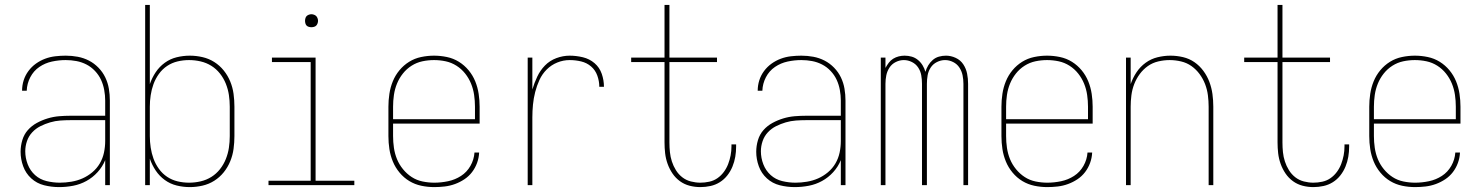

<svg xmlns="http://www.w3.org/2000/svg" viewBox="-20 -755 6040 783"><path d="M221 8Q190 8 160 0.5Q130 -7 107.5 -27.5Q85 -48 74.5 -77Q64 -106 64 -136Q64 -160 71 -183.5Q78 -207 93.5 -224.5Q109 -242 130 -253.5Q151 -265 174 -272Q197 -279 220.5 -281Q244 -283 268 -283H409V-345Q409 -366 405 -388Q401 -410 392 -429.5Q383 -449 367.5 -465.5Q352 -482 332.5 -492Q313 -502 291.5 -506Q270 -510 248 -510Q220 -510 192 -504Q164 -498 140.5 -482Q117 -466 103.5 -440Q90 -414 89 -385H70Q70 -407 76.5 -427.5Q83 -448 96 -465.5Q109 -483 126.5 -495.5Q144 -508 164 -515.5Q184 -523 205.5 -525.5Q227 -528 248 -528Q273 -528 297 -523.5Q321 -519 342.5 -508Q364 -497 381.5 -479Q399 -461 409.5 -439Q420 -417 424 -393Q428 -369 428 -345V0H409V-102Q398 -75 378 -53Q358 -31 332.5 -17Q307 -3 278.5 2.5Q250 8 221 8ZM224 -10Q247 -10 271 -14Q295 -18 316.5 -27.5Q338 -37 356.5 -52.5Q375 -68 387 -88.5Q399 -109 404 -132.5Q409 -156 409 -180V-265H268Q247 -265 226 -263.5Q205 -262 184.5 -256Q164 -250 145 -240.5Q126 -231 111.5 -215.5Q97 -200 90 -179.5Q83 -159 83 -138Q83 -111 93 -85Q103 -59 123 -41Q143 -23 170 -16.5Q197 -10 224 -10Z M754 8Q727 8 700.5 1.5Q674 -5 652 -21Q630 -37 615 -59.5Q600 -82 591 -108V0H572V-735H591V-412Q600 -438 615 -460.5Q630 -483 652 -499Q674 -515 700.5 -521.5Q727 -528 754 -528Q780 -528 806 -522Q832 -516 854 -502Q876 -488 892.5 -467.5Q909 -447 919 -422.5Q929 -398 932.5 -372Q936 -346 936 -320V-200Q936 -174 932.5 -148Q929 -122 919 -97.5Q909 -73 892.5 -52.5Q876 -32 854 -18Q832 -4 806 2Q780 8 754 8ZM751 -10Q775 -10 798.5 -15.5Q822 -21 842 -33.5Q862 -46 877 -65Q892 -84 901 -106.5Q910 -129 913.5 -152.5Q917 -176 917 -200V-320Q917 -344 913.5 -367.5Q910 -391 901 -413.5Q892 -436 877 -455Q862 -474 842 -486.5Q822 -499 798.5 -504.5Q775 -510 751 -510Q727 -510 704 -504.5Q681 -499 661.5 -486Q642 -473 628 -453.5Q614 -434 606 -412Q598 -390 594.5 -366.5Q591 -343 591 -320V-200Q591 -177 594.5 -153.5Q598 -130 606 -108Q614 -86 628 -66.5Q642 -47 661.5 -34Q681 -21 704 -15.5Q727 -10 751 -10Z M1075 0V-18H1247V-502H1089V-520H1267V-18H1425V0ZM1250 -644Q1245 -644 1239.5 -645.5Q1234 -647 1230.5 -650.5Q1227 -654 1225.5 -659.5Q1224 -665 1224 -670Q1224 -675 1225.5 -680.5Q1227 -686 1230.5 -689.5Q1234 -693 1239.5 -695Q1245 -697 1250 -697Q1255 -697 1260.5 -695Q1266 -693 1269.5 -689.5Q1273 -686 1275 -680.5Q1277 -675 1277 -670Q1277 -665 1275 -659.5Q1273 -654 1269.5 -650.5Q1266 -647 1260.5 -645.5Q1255 -644 1250 -644Z M1751 8Q1724 8 1698 2.5Q1672 -3 1649.5 -16.5Q1627 -30 1609.5 -51Q1592 -72 1582 -96.5Q1572 -121 1568 -147Q1564 -173 1564 -200V-320Q1564 -346 1568 -372.5Q1572 -399 1582 -423.5Q1592 -448 1609 -468.5Q1626 -489 1648.5 -503Q1671 -517 1697.5 -522.5Q1724 -528 1750 -528Q1776 -528 1802.5 -522.5Q1829 -517 1851.5 -503Q1874 -489 1891 -468.5Q1908 -448 1918 -423.5Q1928 -399 1932 -372.5Q1936 -346 1936 -320V-251H1583V-200Q1583 -176 1586.5 -152Q1590 -128 1599 -106Q1608 -84 1623.5 -65Q1639 -46 1659 -33Q1679 -20 1703 -15Q1727 -10 1751 -10Q1779 -10 1807.5 -16Q1836 -22 1860 -37.5Q1884 -53 1898.5 -78.5Q1913 -104 1915 -133H1934Q1933 -111 1925.5 -90.5Q1918 -70 1905 -53Q1892 -36 1874 -24Q1856 -12 1835.5 -4.5Q1815 3 1793.5 5.5Q1772 8 1751 8ZM1583 -269H1917V-320Q1917 -344 1913.5 -368Q1910 -392 1901 -414Q1892 -436 1877 -455Q1862 -474 1841.5 -487Q1821 -500 1797.5 -505Q1774 -510 1750 -510Q1726 -510 1702.5 -505Q1679 -500 1658.5 -487Q1638 -474 1623 -455Q1608 -436 1599 -414Q1590 -392 1586.5 -368Q1583 -344 1583 -320Z M2132 0V-520H2151V-390Q2159 -417 2171 -442.5Q2183 -468 2202.5 -488Q2222 -508 2249 -518Q2276 -528 2303 -528Q2330 -528 2357 -521.5Q2384 -515 2404.5 -497.5Q2425 -480 2434 -454Q2443 -428 2443 -401H2424Q2424 -424 2416 -446.5Q2408 -469 2390.5 -484Q2373 -499 2350 -504.5Q2327 -510 2303 -510Q2277 -510 2252.5 -500Q2228 -490 2209.5 -471.5Q2191 -453 2180 -429Q2169 -405 2162.5 -379.5Q2156 -354 2153.5 -328Q2151 -302 2151 -276V0Z M2836 8Q2814 8 2792.5 2.5Q2771 -3 2753 -16Q2735 -29 2722.5 -47.5Q2710 -66 2702.5 -87Q2695 -108 2692.5 -130Q2690 -152 2690 -174V-502H2554V-520H2690V-735H2710V-520H2904V-502H2710V-174Q2710 -154 2712 -134.5Q2714 -115 2720 -96.5Q2726 -78 2736.5 -61Q2747 -44 2762.5 -32Q2778 -20 2797.5 -15Q2817 -10 2836 -10Q2854 -10 2872.5 -14Q2891 -18 2906 -28.5Q2921 -39 2932 -54Q2943 -69 2949.5 -86Q2956 -103 2959.5 -121Q2963 -139 2963 -158Q2963 -160 2963 -162Q2963 -164 2963 -166H2982Q2982 -164 2982 -161.5Q2982 -159 2982 -157Q2982 -136 2978.5 -115.5Q2975 -95 2967 -75.5Q2959 -56 2946 -39.5Q2933 -23 2915.5 -12Q2898 -1 2877.5 3.5Q2857 8 2836 8Z M3221 8Q3190 8 3160 0.5Q3130 -7 3107.5 -27.5Q3085 -48 3074.5 -77Q3064 -106 3064 -136Q3064 -160 3071 -183.5Q3078 -207 3093.5 -224.5Q3109 -242 3130 -253.5Q3151 -265 3174 -272Q3197 -279 3220.5 -281Q3244 -283 3268 -283H3409V-345Q3409 -366 3405 -388Q3401 -410 3392 -429.5Q3383 -449 3367.5 -465.5Q3352 -482 3332.5 -492Q3313 -502 3291.5 -506Q3270 -510 3248 -510Q3220 -510 3192 -504Q3164 -498 3140.5 -482Q3117 -466 3103.5 -440Q3090 -414 3089 -385H3070Q3070 -407 3076.5 -427.5Q3083 -448 3096 -465.5Q3109 -483 3126.5 -495.5Q3144 -508 3164 -515.5Q3184 -523 3205.5 -525.5Q3227 -528 3248 -528Q3273 -528 3297 -523.5Q3321 -519 3342.5 -508Q3364 -497 3381.5 -479Q3399 -461 3409.5 -439Q3420 -417 3424 -393Q3428 -369 3428 -345V0H3409V-102Q3398 -75 3378 -53Q3358 -31 3332.5 -17Q3307 -3 3278.5 2.5Q3250 8 3221 8ZM3224 -10Q3247 -10 3271 -14Q3295 -18 3316.5 -27.5Q3338 -37 3356.5 -52.5Q3375 -68 3387 -88.5Q3399 -109 3404 -132.5Q3409 -156 3409 -180V-265H3268Q3247 -265 3226 -263.5Q3205 -262 3184.5 -256Q3164 -250 3145 -240.5Q3126 -231 3111.5 -215.5Q3097 -200 3090 -179.5Q3083 -159 3083 -138Q3083 -111 3093 -85Q3103 -59 3123 -41Q3143 -23 3170 -16.5Q3197 -10 3224 -10Z M3572 0V-520H3591V-478Q3597 -489 3604.5 -499Q3612 -509 3622.5 -515.5Q3633 -522 3645 -525Q3657 -528 3669 -528Q3669 -528 3669 -528Q3669 -528 3669 -528Q3684 -528 3698 -524Q3712 -520 3723.5 -510.5Q3735 -501 3742.5 -488.5Q3750 -476 3754 -462Q3758 -476 3765.5 -488.5Q3773 -501 3784 -510.5Q3795 -520 3809 -524Q3823 -528 3838 -528Q3838 -528 3838 -528Q3838 -528 3838 -528Q3858 -528 3877.5 -519Q3897 -510 3908.5 -492.5Q3920 -475 3924 -454.5Q3928 -434 3928 -413V0H3909V-413Q3909 -431 3905.5 -448Q3902 -465 3892.5 -479.5Q3883 -494 3867 -502Q3851 -510 3834 -510Q3817 -510 3801 -502Q3785 -494 3775.5 -479.5Q3766 -465 3763 -448Q3760 -431 3760 -413V0H3740V-413Q3740 -431 3737 -448Q3734 -465 3724.5 -479.5Q3715 -494 3699 -502Q3683 -510 3666 -510Q3649 -510 3633 -502Q3617 -494 3607.5 -479.5Q3598 -465 3594.5 -448Q3591 -431 3591 -413V0Z M4251 8Q4224 8 4198 2.5Q4172 -3 4149.5 -16.5Q4127 -30 4109.5 -51Q4092 -72 4082 -96.5Q4072 -121 4068 -147Q4064 -173 4064 -200V-320Q4064 -346 4068 -372.5Q4072 -399 4082 -423.5Q4092 -448 4109 -468.5Q4126 -489 4148.5 -503Q4171 -517 4197.5 -522.5Q4224 -528 4250 -528Q4276 -528 4302.5 -522.5Q4329 -517 4351.5 -503Q4374 -489 4391 -468.5Q4408 -448 4418 -423.5Q4428 -399 4432 -372.5Q4436 -346 4436 -320V-251H4083V-200Q4083 -176 4086.5 -152Q4090 -128 4099 -106Q4108 -84 4123.5 -65Q4139 -46 4159 -33Q4179 -20 4203 -15Q4227 -10 4251 -10Q4279 -10 4307.5 -16Q4336 -22 4360 -37.5Q4384 -53 4398.5 -78.5Q4413 -104 4415 -133H4434Q4433 -111 4425.5 -90.5Q4418 -70 4405 -53Q4392 -36 4374 -24Q4356 -12 4335.5 -4.5Q4315 3 4293.5 5.5Q4272 8 4251 8ZM4083 -269H4417V-320Q4417 -344 4413.5 -368Q4410 -392 4401 -414Q4392 -436 4377 -455Q4362 -474 4341.5 -487Q4321 -500 4297.5 -505Q4274 -510 4250 -510Q4226 -510 4202.5 -505Q4179 -500 4158.5 -487Q4138 -474 4123 -455Q4108 -436 4099 -414Q4090 -392 4086.5 -368Q4083 -344 4083 -320Z M4572 0V-520H4591V-412Q4600 -438 4615 -460.5Q4630 -483 4652 -499Q4674 -515 4700.5 -521.5Q4727 -528 4753 -528Q4779 -528 4804.5 -522Q4830 -516 4851 -501.5Q4872 -487 4887.5 -466Q4903 -445 4912 -421Q4921 -397 4924.5 -371.5Q4928 -346 4928 -320V0H4909V-320Q4909 -343 4906 -366.5Q4903 -390 4894.5 -412Q4886 -434 4872 -453Q4858 -472 4839 -485.5Q4820 -499 4796.5 -504.5Q4773 -510 4750 -510Q4727 -510 4703.5 -504.5Q4680 -499 4661 -485.5Q4642 -472 4628 -453Q4614 -434 4605.5 -412Q4597 -390 4594 -366.5Q4591 -343 4591 -320V0Z M5336 8Q5314 8 5292.5 2.5Q5271 -3 5253 -16Q5235 -29 5222.5 -47.5Q5210 -66 5202.5 -87Q5195 -108 5192.5 -130Q5190 -152 5190 -174V-502H5054V-520H5190V-735H5210V-520H5404V-502H5210V-174Q5210 -154 5212 -134.5Q5214 -115 5220 -96.5Q5226 -78 5236.5 -61Q5247 -44 5262.5 -32Q5278 -20 5297.5 -15Q5317 -10 5336 -10Q5354 -10 5372.5 -14Q5391 -18 5406 -28.5Q5421 -39 5432 -54Q5443 -69 5449.5 -86Q5456 -103 5459.5 -121Q5463 -139 5463 -158Q5463 -160 5463 -162Q5463 -164 5463 -166H5482Q5482 -164 5482 -161.5Q5482 -159 5482 -157Q5482 -136 5478.5 -115.5Q5475 -95 5467 -75.5Q5459 -56 5446 -39.5Q5433 -23 5415.5 -12Q5398 -1 5377.5 3.5Q5357 8 5336 8Z M5751 8Q5724 8 5698 2.5Q5672 -3 5649.5 -16.5Q5627 -30 5609.5 -51Q5592 -72 5582 -96.5Q5572 -121 5568 -147Q5564 -173 5564 -200V-320Q5564 -346 5568 -372.5Q5572 -399 5582 -423.5Q5592 -448 5609 -468.5Q5626 -489 5648.5 -503Q5671 -517 5697.5 -522.5Q5724 -528 5750 -528Q5776 -528 5802.5 -522.5Q5829 -517 5851.5 -503Q5874 -489 5891 -468.5Q5908 -448 5918 -423.5Q5928 -399 5932 -372.5Q5936 -346 5936 -320V-251H5583V-200Q5583 -176 5586.5 -152Q5590 -128 5599 -106Q5608 -84 5623.5 -65Q5639 -46 5659 -33Q5679 -20 5703 -15Q5727 -10 5751 -10Q5779 -10 5807.5 -16Q5836 -22 5860 -37.5Q5884 -53 5898.5 -78.5Q5913 -104 5915 -133H5934Q5933 -111 5925.5 -90.5Q5918 -70 5905 -53Q5892 -36 5874 -24Q5856 -12 5835.5 -4.5Q5815 3 5793.5 5.5Q5772 8 5751 8ZM5583 -269H5917V-320Q5917 -344 5913.5 -368Q5910 -392 5901 -414Q5892 -436 5877 -455Q5862 -474 5841.5 -487Q5821 -500 5797.5 -505Q5774 -510 5750 -510Q5726 -510 5702.5 -505Q5679 -500 5658.5 -487Q5638 -474 5623 -455Q5608 -436 5599 -414Q5590 -392 5586.5 -368Q5583 -344 5583 -320Z"/></svg>

Font: Zed Mono Thin
Style: Regular
Weight: 100
Monospace: yes
Designer: Belleve Invis
Foundry: Belleve Invis
Version: Version 1.0.0; ttfautohint (v1.8.4)